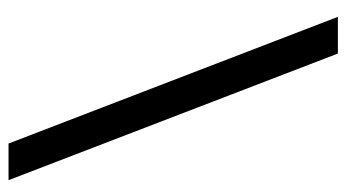

<svg xmlns="http://www.w3.org/2000/svg" viewBox="-201 -550 812 450"><g transform="rotate(90 205.0 -325.0)"><path d="M19.5 -710.9H105.5L402.3 61H316.4Z"/></g></svg>

Font: APIMedia Roboto
Style: Regular
Weight: 400
Designer: Google
Version: Version 2.137; 2017